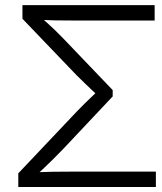

<svg xmlns="http://www.w3.org/2000/svg" viewBox="-20 -748 647 768"><path d="M53.2 0V-54.7L286.1 -300.8Q302.2 -317.9 318.8 -334Q335.4 -350.1 350.3 -364.3Q365.2 -378.4 377.4 -390.1V-359.4Q365.2 -371.1 350.6 -385Q335.9 -398.9 319.6 -414.6Q303.2 -430.2 286.1 -447.3L69.8 -672.9V-727.5H598.6V-666H263.7Q229.5 -666 200 -666.5Q170.4 -667 144 -668.5L141.1 -681.2Q154.3 -669.4 168.7 -656.5Q183.1 -643.6 199.5 -627.9Q215.8 -612.3 234.4 -592.8L430.7 -387.7V-362.3L234.4 -153.8Q212.9 -131.3 193.4 -112.1Q173.8 -92.8 156.5 -76.4Q139.2 -60.1 124.5 -46.4L127.4 -59.1Q158.2 -60.5 191.4 -61Q224.6 -61.5 263.7 -61.5H603.5V0Z"/></svg>

Font: Inter 18pt Light
Style: Regular
Weight: 300
Designer: Rasmus Andersson
Foundry: rsms
Version: Version 4.001;git-66647c0bb